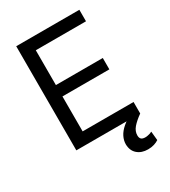

<svg xmlns="http://www.w3.org/2000/svg" viewBox="-218 -815 1002 1129"><g transform="rotate(-30 283.5 -250.5)"><path d="M78.1 -707H506.8V-628.9H166V-392.6H484.4V-315.4H166V-78.1H511.7V0H78.1ZM347.7 115.2Q347.7 88.9 360.4 63.5Q373 38.1 400.9 14.2Q428.7 -9.8 471.7 -29.3L511.7 0Q474.6 26.4 453.6 50.8Q432.6 75.2 432.6 103.5Q432.6 120.1 440.9 128.4Q449.2 136.7 468.8 136.7Q477.5 136.7 485.4 134.8Q493.2 132.8 501 130.9Q507.8 127.9 514.6 125L520.5 185.5Q507.8 194.3 489.3 200.2Q470.7 206.1 447.3 206.1Q403.3 206.1 376 182.1Q348.6 158.2 347.7 115.2Z"/></g></svg>

Font: WEMIX Pretendard Variable
Style: Regular
Weight: 400
Designer: Base glyphs from Inter by Rasmus Andersson; Hangeul glyphs from Noto Sans CJK(Source Han Sans) by Jang Soo-young and Kan
Foundry: Kil Hyung-jin
Version: Version 1.000;Glyphs 3.2 (3208)